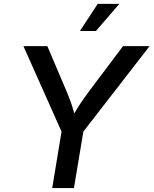

<svg xmlns="http://www.w3.org/2000/svg" viewBox="-20 -964 787 984"><path d="M247.6 0 295.4 -289.6 100.1 -727.5H222.7L321.3 -495.6Q337.4 -457.5 349.1 -422.4Q360.8 -387.2 371.1 -335.4H335.4Q362.3 -388.2 385.5 -423.6Q408.7 -459 436 -495.6L610.4 -727.5H746.6L407.2 -289.6L358.9 0ZM389.6 -805.2 481 -944.3H591.8L471.7 -805.2Z"/></svg>

Font: Inter Medium
Style: Italic
Weight: 500
Italic angle: -9.3988°
Designer: Rasmus Andersson
Foundry: rsms
Version: Version 4.001;git-66647c0bb